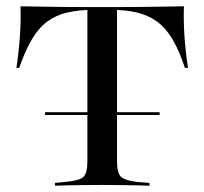

<svg xmlns="http://www.w3.org/2000/svg" viewBox="-20 -591 650 611"><path d="M298.4 -2.4Q269.4 -2.4 243.1 -2Q216.9 -1.6 194.8 -1.2Q172.6 -0.8 154.8 0V-8.9L195.2 -12.9Q234.7 -16.9 246.4 -29Q258.1 -41.1 258.1 -78.2V-201.6H352.4V-78.2Q352.4 -41.1 364.5 -29Q376.6 -16.9 415.3 -12.1L455.6 -8.9V0Q437.9 -0.8 415.7 -1.2Q393.5 -1.6 367.7 -2Q341.9 -2.4 312.1 -2.4H305.6ZM278.2 -559.7Q230.6 -559.7 194.4 -551.2Q158.1 -542.7 130.6 -522.6Q103.2 -502.4 81.9 -466.5Q60.5 -430.6 41.1 -375H32.3Q40.3 -429 43.5 -477.8Q46.8 -526.6 45.2 -571Q87.9 -570.2 142.7 -569.4Q197.6 -568.5 274.2 -568.5H335.5Q412.9 -568.5 467.7 -569.4Q522.6 -570.2 565.3 -571Q563.7 -526.6 566.9 -477.8Q570.2 -429 578.2 -375H568.5Q550 -430.6 528.6 -466.5Q507.3 -502.4 479.4 -522.6Q451.6 -542.7 415.7 -551.2Q379.8 -559.7 332.3 -559.7ZM258.1 -201.6V-562.9H352.4V-201.6ZM123.4 -225V-233.9H487.9V-225Z"/></svg>

Font: Playfair 144pt SemiExpanded Medium
Style: Regular
Weight: 500
Width: 6
Designer: Claus Eggers Sørensen
Foundry: Claus Eggers Sørensen
Version: Version 2.203